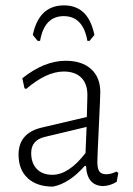

<svg xmlns="http://www.w3.org/2000/svg" viewBox="-20 -688 493 714"><path d="M120 -536 102 -558Q125 -668 218 -668Q309 -668 331 -558L313 -536H305Q289 -628 217 -628Q145 -628 129 -536ZM224 -462Q285 -462 319 -431Q353 -400 353 -345Q353 -330 347.5 -216Q342 -102 342 -87Q342 -61 349.5 -50.5Q357 -40 375 -40Q393 -40 413 -50L420 -45L414 -12Q390 3 363 4Q303 2 300 -71H295Q238 -6 177 6Q117 6 83 -25.5Q49 -57 49 -113Q49 -194 137 -214L303 -253L305 -334Q305 -377 282 -399.5Q259 -422 217 -422Q153 -422 77 -357L71 -360L63 -397Q145 -462 224 -462ZM302 -216 147 -179Q96 -167 96 -119Q96 -81 117 -59.5Q138 -38 175 -38Q236 -38 298 -119Z"/></svg>

Font: Alegreya Sans SC Light
Style: Regular
Weight: 300
Designer: Juan Pablo del Peral
Foundry: Huerta Tipografica
Version: Version 2.007